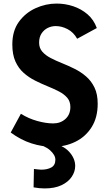

<svg xmlns="http://www.w3.org/2000/svg" viewBox="-20 -805 600 1075"><path d="M275 17Q217 17 157 -2Q97 -21 40 -63L97 -168Q140 -141 189 -127.5Q238 -114 278 -114Q319 -114 346.5 -139Q374 -164 374 -206Q374 -237 356.5 -257.5Q339 -278 310 -293Q281 -308 246.5 -322Q212 -336 177 -353.5Q142 -371 113 -396.5Q84 -422 66.5 -460.5Q49 -499 49 -556Q49 -632 85.5 -682.5Q122 -733 179 -759Q236 -785 297 -785Q345 -785 390 -770Q435 -755 470 -725Q505 -695 522 -648L412 -588Q392 -624 359 -641.5Q326 -659 292 -659Q268 -659 247 -648.5Q226 -638 212.5 -617.5Q199 -597 199 -566Q199 -536 217 -515.5Q235 -495 264 -480Q293 -465 328 -451Q363 -437 398 -419.5Q433 -402 462 -377Q491 -352 509 -315Q527 -278 527 -224Q527 -147 493 -93Q459 -39 401.5 -11Q344 17 275 17ZM230 250Q215 250 199.5 248.5Q184 247 168 244L170 141Q181 142 191.5 143.5Q202 145 211 145Q245 145 267.5 132.5Q290 120 290 89Q290 63 260.5 36.5Q231 10 172 -3L263 -6Q333 7 367 44.5Q401 82 401 124Q401 156 381.5 185Q362 214 324 232Q286 250 230 250Z"/></svg>

Font: Yaldevi
Style: Bold
Weight: 700
Designer: Sol Matas, Rajitha Manaperi, Kosala Senevirathne
Foundry: Mooniak
Version: Version 1.100